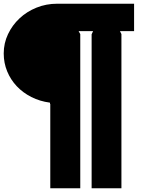

<svg xmlns="http://www.w3.org/2000/svg" viewBox="-20 -830 810 1031"><path d="M700 -663H624L632 -647V181H472V-646L480 -663H402L411 -647V181H250V-271Q248 -272 248.5 -275.5Q249 -279 247 -279Q194 -286 148.5 -309Q103 -332 70 -367Q37 -402 18.5 -447Q0 -492 0 -543Q0 -598 23 -646.5Q46 -695 85 -731.5Q124 -768 176 -789Q228 -810 287 -810H700Z"/></svg>

Font: TypoPRO Sinkin Sans
Style: 700 Bold
Weight: 700
Designer: Keith Bates
Foundry: K-Type
Version: Sinkin Sans (version 1.0)  by Keith Bates   •   © 2014   www